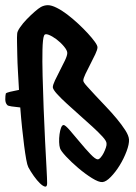

<svg xmlns="http://www.w3.org/2000/svg" viewBox="-20 -711 513 726"><path d="M467.8 -183.6Q468.8 -166 458.5 -138.7Q448.2 -111.3 432.6 -85.9Q417 -60.5 398.9 -42Q380.9 -23.4 367.2 -22.5Q353.5 -21.5 327.6 -37.6Q301.8 -53.7 275.9 -75.7Q250 -97.7 230 -119.1Q210 -140.6 207 -150.4Q204.1 -159.2 203.6 -173.8Q203.1 -188.5 205.1 -203.1Q207 -217.8 210.9 -228Q214.8 -238.3 220.7 -238.3Q226.6 -238.3 244.1 -218.3Q261.7 -198.2 282.2 -173.3Q302.7 -148.4 321.8 -128.4Q340.8 -108.4 349.6 -108.4Q354.5 -108.4 360.8 -115.7Q367.2 -123 372.1 -132.8Q377 -142.6 380.4 -152.8Q383.8 -163.1 382.8 -168.9Q382.8 -177.7 367.7 -194.3Q352.5 -210.9 330.1 -231.4Q307.6 -252 281.7 -274.9Q255.9 -297.9 233.4 -318.4Q210.9 -338.9 195.8 -355.5Q180.7 -372.1 179.7 -380.9Q179.7 -389.6 188 -407.2Q196.3 -424.8 206.5 -444.3Q216.8 -463.9 225.6 -482.4Q234.4 -501 234.4 -510.7Q234.4 -520.5 221.7 -535.6Q209 -550.8 193.4 -562.5Q177.7 -574.2 163.6 -579.6Q149.4 -585 146.5 -576.2Q141.6 -564.5 140.6 -522.9Q139.6 -481.4 141.1 -424.3Q142.6 -367.2 145 -302.2Q147.5 -237.3 150.4 -179.2Q153.3 -121.1 155.8 -77.1Q158.2 -33.2 158.2 -18.6Q158.2 -3.9 150.4 -5.4Q142.6 -6.8 131.3 -17.6Q120.1 -28.3 107.9 -45.4Q95.7 -62.5 86.9 -79.1Q83 -86.9 79.1 -108.4Q75.2 -129.9 71.3 -160.2Q67.4 -190.4 63.5 -227.5Q59.6 -264.6 56.6 -304.7Q37.1 -306.6 23.9 -308.6Q10.7 -310.5 7.8 -313.5Q0 -321.3 0 -335.4Q0 -349.6 2 -357.4Q3.9 -360.4 17.6 -363.8Q31.2 -367.2 51.8 -371.1Q49.8 -406.2 47.9 -439.9Q45.9 -473.6 45.4 -501.5Q44.9 -529.3 44.4 -550.8Q43.9 -572.3 44.9 -583Q44.9 -591.8 55.7 -607.4Q66.4 -623 81.1 -638.2Q95.7 -653.3 110.8 -666.5Q126 -679.7 134.8 -684.6Q147.5 -691.4 161.1 -691.4Q174.8 -691.4 194.3 -681.6Q213.9 -671.9 234.4 -656.2Q254.9 -640.6 275.4 -621.6Q295.9 -602.5 312 -585Q328.1 -567.4 338.4 -553.2Q348.6 -539.1 348.6 -532.2Q348.6 -523.4 340.3 -505.9Q332 -488.3 321.8 -468.8Q311.5 -449.2 303.2 -431.6Q294.9 -414.1 294.9 -406.2Q294.9 -400.4 308.1 -385.7Q321.3 -371.1 339.8 -351.1Q358.4 -331.1 380.4 -308.1Q402.3 -285.2 421.4 -262.2Q440.4 -239.3 453.6 -218.8Q466.8 -198.2 467.8 -183.6Z"/></svg>

Font: Jolly Lodger
Style: Regular
Weight: 400
Designer: Stuart Sandler
Foundry: Font Diner, Inc
Version: Version 1.000